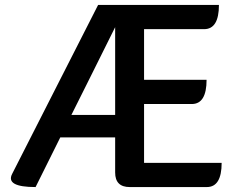

<svg xmlns="http://www.w3.org/2000/svg" viewBox="-20 -757 973 777"><path d="M331 -416 269 -292H446V-647Q368 -491 331 -416ZM124 0Q2 0 29 -53L377 -737H866Q866 -639 806 -639H563V-434H816Q816 -336 756 -336H563V-98H877Q877 0 817 0H505Q446 0 446 -59V-201H224L124 0Z"/></svg>

Font: Swei Half Moon CJK SC
Style: Medium
Weight: 500
Version: Version 2.071